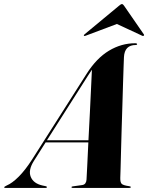

<svg xmlns="http://www.w3.org/2000/svg" viewBox="-82 -921 726 941"><path d="M84.5 -133Q55.5 -87.5 68.5 -54.8Q81.5 -22 125.5 -12L142 -8.5Q148 -7 148 -4Q148 0 141.5 0H-55.5Q-61.5 0 -61.5 -3Q-61.5 -6 -49 -12Q-22.5 -23 9.8 -55.2Q42 -87.5 75 -139L342 -558.5Q391 -636 452 -672.5Q513 -709 580 -709Q590 -709 590 -704.5Q590 -700.5 583.5 -700.5Q528.5 -700.5 525.5 -641Q525 -630.5 523.8 -596Q522.5 -561.5 521 -511.5Q519.5 -461.5 517.8 -404Q516 -346.5 514.2 -288.5Q512.5 -230.5 511.2 -180.2Q510 -130 509 -95.2Q508 -60.5 507.5 -49Q507 -28 514.2 -20.2Q521.5 -12.5 551 -8.5Q559 -7.5 559 -4Q559 0 552 0H274Q268.5 0 268.5 -3.5Q268.5 -7 274 -7.5L320.5 -14Q331.5 -15.5 336.5 -23Q341.5 -30.5 342 -40.5Q343 -57 345.5 -107.2Q348 -157.5 351 -223H141.5ZM348.5 -549 148 -233.5H351.5Q355 -299.5 358.5 -368.5Q362 -437.5 364.5 -494.2Q367 -551 368.5 -579.5Q361.5 -568.5 348.5 -549ZM338 -746Q331.5 -743.5 329.5 -745.5Q327.5 -748 332 -752.5L501.5 -893Q510.5 -901 515.5 -901Q521 -901 526 -893L623 -752.5Q626 -748 621.5 -745.5Q619.5 -743.5 614.5 -746L491 -803.5Z"/></svg>

Font: Fraunces 144pt
Style: Bold Italic
Weight: 700
Italic angle: -16°
Version: Version 1.000;[b76b70a41]